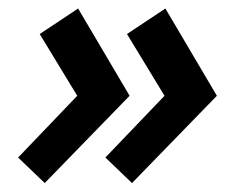

<svg xmlns="http://www.w3.org/2000/svg" viewBox="-20 -442 540 440"><path d="M282.5 -22.5 221.5 -81 357 -222.5 271 -364 359 -422.5 477 -222.5ZM82.5 -22.5 21.5 -81 157 -222.5 71 -364 159 -422.5 277 -222.5Z"/></svg>

Font: Lucymar Sans
Style: Bold Italic
Weight: 700
Italic angle: -10°
Foundry: The League of Moveable Type (original font) / Main changes by Cristiano Sobral with portions from Mirco Monsees
Version: Version 2.00;August 30, 2020;FontCreator 13.0.0.2681 64-bit